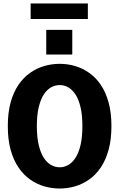

<svg xmlns="http://www.w3.org/2000/svg" viewBox="-20 -1073 690 1104"><path d="M323.3 11Q278 11 234.5 -1.6Q191 -14.1 153.2 -40.8Q115.4 -67.4 86.5 -109.7Q57.6 -152 41.2 -211.1Q24.9 -270.3 24.9 -348Q24.9 -425.2 41.2 -484.4Q57.6 -543.5 86.5 -585.6Q115.4 -627.6 153.2 -654.2Q191 -680.9 234.5 -693.4Q278 -706 323.3 -706Q368.1 -706 411.4 -693.4Q454.6 -680.9 492.6 -654.2Q530.6 -627.6 559.2 -585.6Q587.9 -543.5 604.3 -484.4Q620.7 -425.2 620.7 -348Q620.7 -270.3 604.3 -211.1Q587.9 -152 559.2 -109.7Q530.6 -67.4 492.6 -40.8Q454.6 -14.1 411.4 -1.6Q368.1 11 323.3 11ZM323.3 -111.1Q349 -111.1 372.4 -124.3Q395.8 -137.5 414.2 -165.9Q432.6 -194.2 443.2 -239.2Q453.7 -284.3 453.7 -348Q453.7 -411.2 443.2 -456.2Q432.6 -501.2 414.2 -529.4Q395.8 -557.5 372.4 -570.7Q349 -583.9 323.3 -583.9Q297.5 -583.9 273.7 -570.7Q249.9 -557.5 231.6 -529.4Q213.4 -501.2 202.6 -456.2Q191.9 -411.2 191.9 -348Q191.9 -284.3 202.6 -239.2Q213.4 -194.2 231.6 -165.9Q249.9 -137.5 273.7 -124.3Q297.5 -111.1 323.3 -111.1ZM245.9 -901.2H395.6V-759.4H245.9ZM156.2 -963.6V-1053.2H485.2V-963.6Z"/></svg>

Font: Trispace Thin
Style: Regular
Weight: 100
Designer: Tyler Finck
Foundry: Etcetera Type Company
Version: Version 1.210